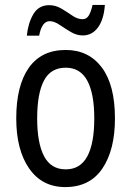

<svg xmlns="http://www.w3.org/2000/svg" viewBox="-20 -750 533 780"><path d="M447 -269Q447 -141 396 -65.5Q345 10 245 10Q151 10 98.5 -65.5Q46 -141 46 -269Q46 -402 97 -474.5Q148 -547 247 -547Q340 -547 393.5 -476Q447 -405 447 -269ZM131 -269Q131 -169 159 -115.5Q187 -62 247 -62Q306 -62 334.5 -114.5Q363 -167 363 -269Q363 -370 334.5 -422.5Q306 -475 247 -475Q186 -475 158.5 -422.5Q131 -370 131 -269ZM89 -605Q94 -656 115.5 -692.5Q137 -729 180 -729Q206 -729 229.5 -715Q253 -701 274 -686.5Q295 -672 315 -672Q332 -672 341 -687.5Q350 -703 356 -730H406Q402 -671 378 -638.5Q354 -606 316 -606Q291 -606 267 -620.5Q243 -635 221.5 -649.5Q200 -664 182 -664Q150 -664 139 -605Z"/></svg>

Font: Noto Sans Tamil Condensed
Style: Regular
Weight: 400
Width: 3
Designer: Jelle Bosma - Monotype Design Team
Foundry: Monotype Imaging Inc.
Version: Version 2.004; ttfautohint (v1.8.4.7-5d5b)